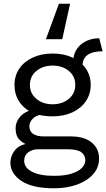

<svg xmlns="http://www.w3.org/2000/svg" viewBox="-20 -798 572 1033"><path d="M514 -592 532 -522Q497 -522 472.5 -513.5Q448 -505 435.5 -486.5Q423 -468 424 -439L374 -460Q373 -491 383.5 -515.5Q394 -540 413.5 -557Q433 -574 458.5 -583Q484 -592 514 -592ZM362 -64Q433 -64 473 -31.5Q513 1 513 55Q513 104 480.5 140Q448 176 393.5 195.5Q339 215 271 215Q153 215 94.5 175Q36 135 36 79Q36 39 62.5 7.5Q89 -24 152 -28L145 -13Q111 -22 87.5 -43.5Q64 -65 64 -106Q64 -147 94.5 -176.5Q125 -206 185 -213L228 -186Q179 -181 158.5 -161.5Q138 -142 138 -119Q138 -91 158.5 -77.5Q179 -64 216 -64ZM270 148Q328 148 365.5 136Q403 124 421 105Q439 86 439 64Q439 37 417.5 21Q396 5 340 5H186Q154 5 132 21.5Q110 38 110 67Q110 104 152.5 126Q195 148 270 148ZM263 -510Q323 -510 369.5 -488.5Q416 -467 442 -429Q468 -391 468 -341Q468 -292 442 -253.5Q416 -215 369.5 -193.5Q323 -172 263 -172Q164 -172 111 -219.5Q58 -267 58 -341Q58 -391 84 -429Q110 -467 156.5 -488.5Q203 -510 263 -510ZM263 -445Q211 -445 176 -416.5Q141 -388 141 -341Q141 -295 176 -266Q211 -237 263 -237Q315 -237 350 -266Q385 -295 385 -341Q385 -388 350 -416.5Q315 -445 263 -445ZM357 -778 315 -587H227L297 -778Z"/></svg>

Font: Work Sans
Style: Regular
Weight: 400
Designer: Wei Huang
Foundry: Wei Huang
Version: Version 2.006; ttfautohint (v1.8.1.43-b0c9)